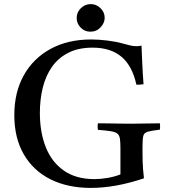

<svg xmlns="http://www.w3.org/2000/svg" viewBox="-20 -904 828 939"><path d="M424 15Q311 15 227 -27Q143 -69 96.5 -149Q50 -229 50 -341Q50 -453 96.5 -536Q143 -619 227.5 -665Q312 -711 426 -711Q464 -711 507 -705.5Q550 -700 581 -691Q600 -686 616 -682Q632 -678 648 -678Q660 -678 672 -681Q674 -637 676 -590Q678 -543 682 -492Q661 -489 647 -490Q627 -582 574 -626.5Q521 -671 433 -671Q363 -671 313.5 -645.5Q264 -620 233.5 -576Q203 -532 189 -474.5Q175 -417 175 -352Q175 -257 204 -184Q233 -111 292.5 -69.5Q352 -28 442 -28Q470 -28 504 -33.5Q538 -39 569 -51V-177Q569 -208 566.5 -225.5Q564 -243 553.5 -251Q543 -259 520.5 -262.5Q498 -266 459 -269Q456 -285 459 -301Q480 -301 510 -300.5Q540 -300 570.5 -299.5Q601 -299 621 -299Q652 -299 692.5 -300Q733 -301 762 -301Q764 -286 762 -270Q721 -265 703 -260Q685 -255 681 -240Q677 -225 677 -189V-157Q677 -110 679.5 -78Q682 -46 684 -32Q545 15 424 15ZM355 -816Q355 -844 375.5 -864Q396 -884 424 -884Q451 -884 471.5 -864Q492 -844 492 -817Q492 -792 472 -770.5Q452 -749 422 -749Q394 -749 374.5 -769Q355 -789 355 -816Z"/></svg>

Font: Tiro Gurmukhi
Style: Regular
Weight: 400
Designer: Gurmukhi: John Hudson & Fiona Ross. Latin: John Hudson.
Foundry: Tiro Typeworks Ltd.
Version: Version 1.52